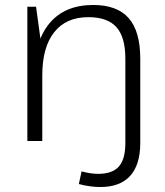

<svg xmlns="http://www.w3.org/2000/svg" viewBox="-20 -567 664 772"><path d="M383 185Q364 185 341.5 182Q319 179 297 173L308 122Q326 127 342.5 129.5Q359 132 375 132Q432 132 458 102.5Q484 73 484 8V0H544V8Q544 95 503.5 140Q463 185 383 185ZM484 -331Q484 -418 448 -458Q412 -498 335 -498Q246 -498 198 -437.5Q150 -377 150 -264L118 -199V-264Q118 -401 179.5 -474Q241 -547 355 -547Q451 -547 497.5 -494Q544 -441 544 -331V0H484ZM90 -540H125L150 -357V0H90Z"/></svg>

Font: Pathway Extreme 8pt Thin
Style: Regular
Weight: 100
Designer: Eduardo Rodriguez Tunni
Foundry: Eduardo Rodriguez Tunni
Version: Version 1.000